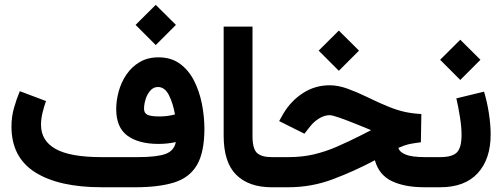

<svg xmlns="http://www.w3.org/2000/svg" viewBox="-20 -789 2116 809"><path d="M551.3 -684.1 636.2 -768.6 721.2 -684.1 636.2 -599.1ZM720.7 -190.4Q685.5 -182.6 648.4 -182.6Q564 -182.6 516.8 -217.3Q469.7 -252 469.7 -329.1Q469.7 -365.7 480.2 -404.1Q490.7 -442.4 512.7 -474.9Q534.7 -507.3 568.4 -527.3Q602.1 -547.4 648.4 -547.4Q700.7 -547.4 737.5 -520.8Q774.4 -494.1 797.1 -450Q819.8 -405.8 830.6 -352.1Q841.3 -298.3 841.3 -244.6Q840.8 -145.5 809.3 -92.8Q777.8 -40 713.4 -20Q648.9 0 550.3 0H408.7Q228 0 128.2 -63Q28.3 -126 28.3 -255.9Q28.3 -296.4 38.8 -333.7Q49.3 -371.1 63.5 -404.8L173.8 -363.3Q166 -341.8 159.4 -314.9Q152.8 -288.1 152.8 -263.2Q152.8 -195.8 214.4 -161.4Q275.9 -127 406.7 -127H560.5Q641.1 -127 677.5 -140.4Q713.9 -153.8 720.7 -190.4ZM717.3 -306.6Q709 -354 691.7 -388.2Q674.3 -422.4 645.5 -422.4Q626.5 -422.4 613.3 -407.2Q600.1 -392.1 593.5 -370.8Q586.9 -349.6 586.9 -330.6Q586.9 -312.5 601.3 -305.4Q615.7 -298.3 653.8 -298.3Q669.4 -298.3 685.3 -300.5Q701.2 -302.7 717.3 -306.6Z M1136.7 0H1124.5Q1028.3 0 975.3 -52.5Q922.4 -105 922.4 -217.3V-676.8H1043.9V-216.8Q1043.9 -161.6 1063.2 -144.3Q1082.5 -127 1124.5 -127H1136.7Z M1322.8 -575.7 1407.7 -660.2 1492.7 -575.7 1407.7 -490.7ZM1753.4 -189.5Q1728.5 -186.5 1708.3 -182.6Q1688 -178.7 1658.7 -166Q1663.1 -148.4 1689.2 -137.7Q1715.3 -127 1770 -127H1796.4V0H1768.1Q1685.1 0 1630.9 -25.9Q1576.7 -51.8 1559.6 -113.8Q1472.2 -67.4 1382.3 -33.7Q1292.5 0 1195.3 0H1117.2V-127H1196.8Q1252.4 -127 1301 -138.2Q1349.6 -149.4 1399.4 -170.9Q1449.2 -192.4 1508.8 -222.7L1543.5 -240.7Q1535.2 -243.7 1524.7 -248.3Q1514.2 -252.9 1492.2 -261.7Q1442.9 -281.7 1411.4 -292.7Q1379.9 -303.7 1368.7 -303.7Q1347.2 -303.7 1324.7 -290Q1302.2 -276.4 1286.1 -255.4L1262.7 -225.6L1156.2 -278.8L1173.8 -310.1Q1206.1 -364.3 1256.8 -397Q1307.6 -429.7 1369.1 -429.7Q1404.3 -429.7 1443.1 -415.8Q1481.9 -401.9 1525.4 -380.9Q1581.5 -353.5 1619.1 -338.6Q1656.7 -323.7 1687.7 -317.1Q1718.8 -310.5 1755.4 -308.6Z M2047.4 -222.7Q2047.4 -118.7 1992.9 -59.3Q1938.5 0 1835 0H1776.4V-127H1835Q1885.3 -127 1905 -146.7Q1924.8 -166.5 1924.8 -221.2Q1924.8 -252.4 1918 -296.1Q1911.1 -339.8 1902.8 -374.5L2019.5 -402.8Q2032.2 -361.3 2039.8 -312.7Q2047.4 -264.2 2047.4 -222.7ZM1834.5 -537.1 1919.4 -621.6 2004.4 -537.1 1919.4 -452.1Z"/></svg>

Font: Vazir UI
Style: Bold-UI
Weight: 700
Designer: Saber Rastikerdar
Foundry: Saber Rastikerdar
Version: Version 30.1.0